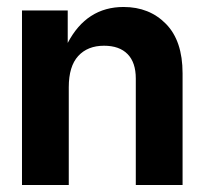

<svg xmlns="http://www.w3.org/2000/svg" viewBox="-20 -530 584 550"><path d="M43 0V-500H174V-407Q228 -510 334 -510Q408 -510 455.5 -461.5Q503 -413 503 -320V0H369V-305Q369 -351 345.5 -375Q322 -399 278 -399Q231 -399 204 -369.5Q177 -340 177 -280V0Z"/></svg>

Font: TASA Orbiter Display
Style: Bold
Weight: 700
Designer: Weizhong Zhang
Version: Version 1.000;Glyphs 3.1.2 (3151)